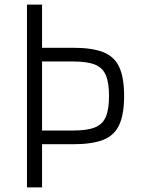

<svg xmlns="http://www.w3.org/2000/svg" viewBox="-20 -820 640 840"><path d="M98 0V-800H164V-611H300Q384 -611 432.5 -591.5Q481 -572 502 -526Q523 -480 523 -400Q523 -321 502 -274.5Q481 -228 432.5 -208.5Q384 -189 300 -189H164V0ZM164 -551V-249H300Q361 -249 395 -262.5Q429 -276 443 -309Q457 -342 457 -400Q457 -458 443 -491Q429 -524 395 -537.5Q361 -551 300 -551Z"/></svg>

Font: Victor Mono Thin Light
Style: Regular
Weight: 300
Monospace: yes
Version: Version 1.561;gftools[0.9.30]